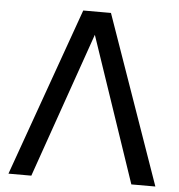

<svg xmlns="http://www.w3.org/2000/svg" viewBox="-52 -778 770 828"><g transform="rotate(5 333.0 -364.5)"><path d="M114 0H15L275 -729H395L651 0H547L334 -629Z"/></g></svg>

Font: ColatingCofangSans
Style: Regular
Weight: 400
Foundry: GNU
Version: Version 412.227;June 27, 2022;FontCreator 11.0.0.2412 32-bit